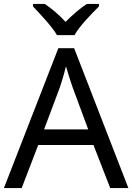

<svg xmlns="http://www.w3.org/2000/svg" viewBox="-20 -964 679 984"><path d="M272 -784H362C386 -829 449 -893 487 -931V-944H425C390 -921 352 -888 316 -852C283 -888 244 -921 209 -944H149V-931C185 -893 246 -829 272 -784ZM545 0H638L360 -717H279L0 0H91L176 -221H459ZM352 -517 432 -301H206L287 -517C295 -540 308 -583 318 -624C325 -599 346 -533 352 -517Z"/></svg>

Font: Noto Sans Kayah Li
Style: Regular
Weight: 400
Designer: Monotype Design Team, Sérgio Martins
Foundry: Monotype Imaging Inc.
Version: Version 2.002